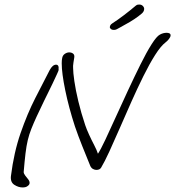

<svg xmlns="http://www.w3.org/2000/svg" viewBox="-20 -794 769 843"><path d="M403 -48Q396 -48 388.5 -52Q381 -56 377 -64Q361 -103 342 -150.5Q323 -198 309 -239Q282 -322 266.5 -397.5Q251 -473 251 -516Q251 -523 251.5 -529Q252 -535 253 -539Q255 -551 264.5 -557.5Q274 -564 284 -564Q294 -564 301 -558.5Q308 -553 306 -541Q305 -536 302.5 -519.5Q300 -503 301 -495Q301 -476 306.5 -437.5Q312 -399 324 -349Q336 -299 354 -245Q360 -227 371 -203Q382 -179 393.5 -157Q405 -135 410 -119Q422 -137 442.5 -180.5Q463 -224 488.5 -280.5Q514 -337 542 -397Q570 -457 596.5 -510.5Q623 -564 645.5 -599.5Q668 -635 682 -642Q696 -650 712 -650Q719 -650 724 -647.5Q729 -645 729 -639Q729 -632 722 -623Q715 -614 707 -608Q686 -592 661 -552.5Q636 -513 609.5 -459.5Q583 -406 556.5 -346.5Q530 -287 505.5 -230.5Q481 -174 460 -128.5Q439 -83 424 -58Q418 -48 403 -48ZM79 29Q61 29 43 17.5Q25 6 28 -21Q41 -125 70.5 -210Q100 -295 135 -363.5Q170 -432 198 -486Q211 -510 226 -510Q240 -510 237 -488H238Q237 -483 229 -466Q221 -449 210.5 -426.5Q200 -404 189.5 -383.5Q179 -363 174 -352Q154 -311 140.5 -281.5Q127 -252 117.5 -228Q108 -204 102 -179Q96 -154 92 -120.5Q88 -87 84 -39Q84 -32 90.5 -23.5Q97 -15 103.5 -7Q110 1 110 9Q110 17 101 23Q94 29 79 29ZM476 -663Q471 -663 466.5 -667Q462 -671 462 -675Q462 -677 464 -682Q466 -687 474 -692Q496 -706 523 -726.5Q550 -747 576 -769Q581 -773 584.5 -773.5Q588 -774 592 -774Q601 -774 607 -768Q613 -762 613 -755Q613 -744 603 -735Q588 -722 569 -709.5Q550 -697 533 -688Q516 -679 508 -674Q490 -663 484 -663Q478 -663 476 -663Z"/></svg>

Font: Grape Nuts
Style: Regular
Weight: 400
Designer: Robert E. Leuschke
Foundry: Robert E. Leuschke
Version: Version 1.010; ttfautohint (v1.8.3)